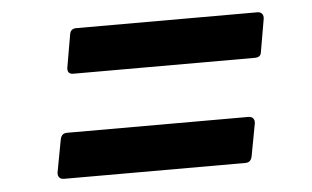

<svg xmlns="http://www.w3.org/2000/svg" viewBox="-35 -567 711 438"><g transform="rotate(-5 320.0 -348.0)"><path d="M137 -415Q130 -415 127 -419Q124 -423 125 -430L138 -505Q140 -518 153 -518H568Q575 -518 578.5 -513.5Q582 -509 581 -502L568 -427Q567 -415 553 -415ZM95 -178Q88 -178 84.5 -182.5Q81 -187 82 -194L96 -269Q99 -282 111 -282H527Q534 -282 537.5 -277.5Q541 -273 540 -266L526 -191Q523 -178 511 -178Z"/></g></svg>

Font: Open Sauce Two SemiBold Italic
Style: Regular
Weight: 600
Italic angle: -10°
Designer: Alfredo Marco Pradil
Foundry: Creative Sauce Fz LLC
Version: Version 1.477